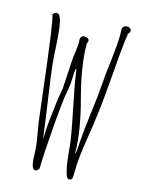

<svg xmlns="http://www.w3.org/2000/svg" viewBox="-119 -848 702 932"><g transform="rotate(15 232.0 -382.0)"><path d="M214.8 -514.2 213.9 -512.2Q210.4 -495.6 210 -462.2Q209.5 -428.7 201.2 -389.9Q192.9 -351.1 181.4 -204.1Q169.9 -57.1 169.9 -2.9Q169.9 0.5 164.1 6.8Q158.2 13.2 151.6 13.2Q145 13.2 139.6 6.6Q134.3 0 132.1 -12.5Q129.9 -24.9 128.9 -34.2Q127.9 -50.3 127.4 -72.3Q127 -94.2 123.8 -117.2Q120.6 -140.1 115.2 -168.7Q109.9 -197.3 107.2 -216.1Q104.5 -234.9 88.9 -368.2Q47.4 -721.2 36.1 -738.8Q43.5 -752 55.4 -752Q67.4 -752 74.7 -733.6Q82 -715.3 85.7 -685.5Q89.4 -655.8 91.3 -628.4Q93.3 -601.1 94.5 -573.2Q95.7 -545.4 99.4 -506.8Q103 -468.3 122.3 -335.9Q141.6 -203.6 147.9 -150.9H149.9Q149.9 -198.2 157.5 -259.5Q165 -320.8 166.5 -336.4Q168 -352.1 172.6 -374.8Q177.2 -397.5 178.2 -410.4Q179.2 -423.3 182.4 -484.4Q185.5 -545.4 187.5 -564Q189.5 -582.5 192.6 -604.7Q195.8 -627 195.8 -639.2L194.8 -657.2Q194.8 -669.9 209 -676.8Q238.8 -676.8 238.8 -659.2L233.9 -646Q233.9 -534.7 275.4 -380.4Q316.9 -226.1 316.9 -120.1L319.8 -118.2Q322.8 -129.9 325.4 -178.2Q328.1 -226.6 341.1 -327.6Q354 -428.7 356.4 -470.2Q358.9 -511.7 369.4 -599.1Q379.9 -686.5 379.9 -733.9L378.9 -752.9Q378.9 -776.9 404.8 -776.9Q411.1 -776.9 417.5 -772.2Q423.8 -767.6 423.8 -759.3Q423.8 -751 413.1 -742.2Q414.1 -740.2 414.1 -735.8Q414.1 -729.5 410.2 -713.9Q403.3 -655.8 390.4 -493.4Q377.4 -331.1 357.7 -214.6Q337.9 -98.1 337.9 -25.9V-11.2Q337.9 0.5 334.5 6.8Q331.1 13.2 319.8 13.2Q296.4 13.2 283.7 -140.6Q279.8 -187 252.7 -318.4Q225.6 -449.7 217.8 -512.2ZM319.8 -115.2Q317.9 -115.2 317.9 -113.8ZM163.1 -566.9V-564.9Z"/></g></svg>

Font: Amatic SC
Style: Regular
Weight: 400
Version: Version 1.004